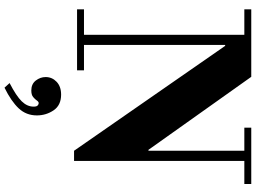

<svg xmlns="http://www.w3.org/2000/svg" viewBox="-158 -636 1108 831"><g transform="rotate(90 395.5 -220.0)"><path d="M632 13 178 -641H174V-30H284V0H20V-30H130V-724H20V-754H312L628 -309H632V-724H532V-754H776V-724H676V13ZM359 314 339 292Q395 263 418 239.5Q441 216 441 188Q441 175 436 170.5Q431 166 426 166Q420 166 414.5 174Q409 182 399.5 190Q390 198 371 198Q343 198 328 178.5Q313 159 313 136Q313 108 333.5 88.5Q354 69 389 69Q435 69 457 101.5Q479 134 479 174Q479 220 448.5 252.5Q418 285 359 314Z"/></g></svg>

Font: Libre Bodoni
Style: Bold
Weight: 700
Designer: Pablo Impallari, Rodrigo Fuenzalida
Foundry: Impallari Type
Version: Version 2.005;gftools[0.9.23]